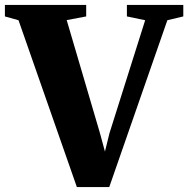

<svg xmlns="http://www.w3.org/2000/svg" viewBox="-40 -763 768 783"><path d="M-20 -696V-743H311.5V-696L232 -681L367.5 -220.5L388 -145L406.5 -220L552 -680.5L477.5 -696V-743H707.5V-696L642.5 -680.5L405.5 0H273.5L35.5 -680.5Z"/></svg>

Font: Merriweather 72pt Black
Style: Regular
Weight: 900
Version: Version 2.100